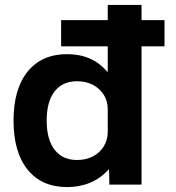

<svg xmlns="http://www.w3.org/2000/svg" viewBox="-20 -750 716 780"><path d="M228.3 -561.7V-668.3H648.3V-561.7ZM252.7 10Q149.4 10 92.2 -60.8Q35 -131.7 35 -260Q35 -388.3 92.2 -459.2Q149.4 -530 252.7 -530Q303.7 -530 344.4 -512.3Q385 -494.7 415.6 -458.7H417.7V-730H555V0H424.4L423 -61.3H420.9Q390 -26.3 347 -8.2Q304 10 252.7 10ZM293.1 -100Q329.3 -100 357.3 -114.6Q385.4 -129.3 401.5 -155.3Q417.7 -181.3 417.7 -214V-306Q417.7 -339.5 401.5 -365.1Q385.4 -390.7 357.4 -405.4Q329.4 -420 293 -420Q234 -420 201.8 -378.7Q169.6 -337.3 169.6 -260Q169.6 -183 201.9 -141.5Q234.3 -100 293.1 -100Z"/></svg>

Font: M PLUS 2 Thin
Style: Regular
Weight: 100
Designer: Coji Morishita
Foundry: UNDERFOREST DESIGN
Version: Version 1.001